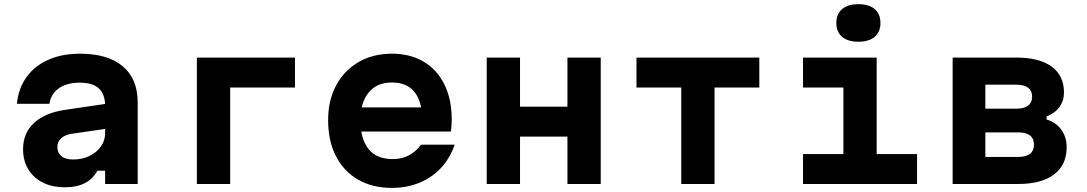

<svg xmlns="http://www.w3.org/2000/svg" viewBox="-20 -895 5290 934"><path d="M501.8 -390.9V-269.3L327.9 -244Q296 -239.3 277.5 -222.2Q259 -205.2 259 -180.1Q259 -151.8 278.5 -135.5Q297.9 -119.2 336.5 -119.2Q380.3 -119.2 415.2 -136.3Q450.2 -153.3 470.7 -182.2Q491.3 -211 491.3 -246.4V-380Q491.3 -436.3 461 -464.6Q430.8 -492.9 368 -492.9Q326.4 -492.9 294.7 -480.7Q263.1 -468.4 244.3 -445.5Q225.5 -422.6 220.2 -390H62.2Q69.7 -465.9 109.4 -520.5Q149.1 -575.1 215.6 -604.5Q282.1 -633.8 369 -633.8Q504.4 -633.8 577.1 -572.6Q649.8 -511.4 649.8 -396.9V0H491.3V-64.5H453.8Q432.5 -25.2 393.7 -4.6Q354.9 16 295.1 16Q233.7 16 187.9 -7.1Q142.2 -30.2 117.2 -72Q92.2 -113.7 92.2 -168.9Q92.2 -247.4 145.3 -296.7Q198.4 -346.1 296.1 -360.6Z M937.7 0V-614.9H1414.9V-469.3H1099.7V0Z M1707.3 -372.4H2083.5L2033.9 -310.9Q2033.9 -400.1 1996.8 -446.9Q1959.8 -493.7 1886.5 -493.7Q1812.9 -493.7 1773.1 -444.6Q1733.3 -395.6 1733.3 -310.9Q1733.3 -220.1 1772.3 -170.6Q1811.4 -121.1 1890.5 -121.1Q1935.4 -121.1 1970 -139.7Q2004.5 -158.3 2028.3 -191.4H2191.8Q2169.3 -125.5 2125.4 -78.3Q2081.4 -31 2020.3 -6Q1959.3 19 1886.1 19Q1791.6 19 1722 -21.1Q1652.4 -61.3 1614.3 -135.1Q1576.2 -209 1576.2 -310.9Q1576.2 -407.9 1615.6 -480.4Q1654.9 -552.9 1724.7 -593.3Q1794.6 -633.8 1886.5 -633.8Q1975.7 -633.8 2041 -595Q2106.3 -556.1 2141.9 -484Q2177.5 -411.9 2177.5 -311.5Q2177.5 -296.7 2176.2 -281.8Q2175 -266.8 2173.3 -255.1H1707.3Z M2347.7 0V-614.9H2509.7V-376H2740.3V-614.9H2902.3V0H2740.3V-230.4H2509.7V0Z M3294 0V-469.3H3076.2V-614.9H3673.8V-469.3H3456V0Z M3886.4 -614.9H4244.7V-145.6H4441V0H3886.4V-145.6H4082.7V-469.3H3886.4ZM4155.7 -692Q4104.3 -692 4076.4 -716Q4048.4 -740 4048.4 -783.4Q4048.4 -826.7 4076.4 -850.7Q4104.3 -874.7 4155.7 -874.7Q4207.1 -874.7 4235.1 -850.7Q4263 -826.7 4263 -783.4Q4263 -740 4235.1 -716Q4207.1 -692 4155.7 -692Z M4614.2 0V-614.9H4924.6Q5036.2 -614.9 5096 -571Q5155.8 -527.1 5155.8 -445.4Q5155.8 -405.4 5133.9 -374.7Q5112.1 -344.1 5071.3 -328.6V-313.7Q5117.8 -299.4 5143.3 -263.6Q5168.8 -227.9 5168.8 -178.4Q5168.8 -92.9 5107.6 -46.5Q5046.4 0 4933.5 0ZM4773.3 -131.7H4933.5Q4971.1 -131.7 4990.5 -146.8Q5009.8 -161.8 5009.8 -191.4Q5009.8 -220.9 4990.5 -236Q4971.1 -251 4933.5 -251H4773.3ZM4773.3 -366.3H4924.6Q4962.2 -366.3 4981.5 -381.4Q5000.8 -396.4 5000.8 -424.7Q5000.8 -453.1 4981.5 -468.1Q4962.2 -483.1 4924.6 -483.1H4773.3Z"/></svg>

Font: Martian Mono SemiExpanded
Style: Regular
Weight: 400
Width: 6
Monospace: yes
Designer: Roman Shamin
Foundry: Evil Martians
Version: Version 1.000